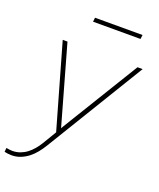

<svg xmlns="http://www.w3.org/2000/svg" viewBox="-182 -817 936 1131"><g transform="rotate(20 285.5 -251.0)"><path d="M249 -36.1 257.8 -51.3 549.3 -527.8H581.5L206.5 87.9Q191.4 112.8 173.1 135.5Q154.8 158.2 132.8 175.3Q110.8 192.4 84.7 202.9Q58.6 213.4 27.3 213.4Q16.1 213.4 5.6 211.9Q-4.9 210.4 -16.1 208L-13.7 183.1Q-4.4 184.6 4.9 186Q14.2 187.5 23.9 187.5Q49.8 187.5 72.5 179.2Q95.2 170.9 114.3 156.5Q133.3 142.1 149.4 123Q165.5 104 178.2 83L230 -3.4L80.1 -528.8H109.9ZM508.8 -690.4H211.4L214.4 -716.3H512.2Z"/></g></svg>

Font: Roboto Mono Thin
Style: Italic
Weight: 250
Designer: Google
Version: Version 2.000985; 2015; ttfautohint (v1.3)